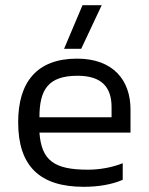

<svg xmlns="http://www.w3.org/2000/svg" viewBox="-20 -710 573 740"><path d="M227 -522H293L372 -690H298ZM132 -199H483V-288C483 -400 417 -484 277 -484C120 -484 50 -391 50 -239C50 -69 134 10 303 10C359 10 412 1 453 -17V-81C414 -65 365 -56 319 -56C189 -56 140 -91 132 -199ZM279 -418C372 -418 410 -374 410 -297V-258H132C132 -365 166 -418 279 -418Z"/></svg>

Font: Kanit Light
Style: Regular
Weight: 300
Designer: Katatrad Team
Foundry: CadsonDemak
Version: Version 1.000;PS 001.000;hotconv 1.0.88;makeotf.lib2.5.64775